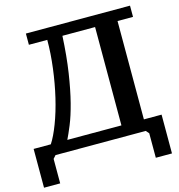

<svg xmlns="http://www.w3.org/2000/svg" viewBox="-124 -814 1017 1090"><g transform="rotate(-15 384.5 -269.0)"><path d="M739 -639H648V-61H752V167H657V23L641 5H111L95 23V167H0V-61H101Q126 -99 151 -164.5Q176 -230 194.5 -308.5Q213 -387 224 -473.5Q235 -560 235 -639H127V-705H739ZM516 -61V-639H324Q318 -521 303.5 -425.5Q289 -330 270.5 -258Q252 -186 231.5 -136.5Q211 -87 198 -61Z"/></g></svg>

Font: PT Serif Caption
Style: Semibold
Weight: 600
Designer: A.Korolkova, O.Umpeleva, V.Yefimov
Foundry: ParaType Ltd
Version: Version 1.00;May 2, 2020;FontCreator 12.0.0.2544 64-bit